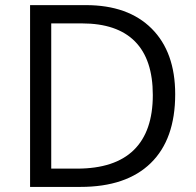

<svg xmlns="http://www.w3.org/2000/svg" viewBox="-20 -734 769 754"><path d="M668 -363.8Q668 -187 572 -93.5Q476.1 0 295.9 0H98.1V-713.9H316.9Q483.4 -713.9 575.7 -621.6Q668 -529.3 668 -363.8ZM580.1 -360.8Q580.1 -500.5 510 -571.3Q439.9 -642.1 301.8 -642.1H181.2V-71.8H282.2Q430.7 -71.8 505.4 -144.8Q580.1 -217.8 580.1 -360.8Z"/></svg>

Font: f08437224
Style: Regular
Weight: 400
Foundry: Ascender Corporation
Version: Version 1.10